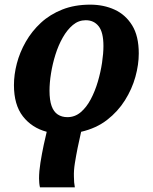

<svg xmlns="http://www.w3.org/2000/svg" viewBox="-20 -566 658 826"><path d="M152 240Q150 232 149 222Q148 212 148 202Q148 171 154 133.5Q160 96 168 58L181 1Q117 -16 78.5 -65.5Q40 -115 40 -200Q40 -245 52.5 -293Q65 -341 91 -386.5Q117 -432 156 -468Q195 -504 248 -525Q301 -546 368 -546Q426 -546 473 -524.5Q520 -503 548.5 -457Q577 -411 577 -336Q577 -288 562.5 -235.5Q548 -183 517.5 -134.5Q487 -86 440.5 -50Q394 -14 329 1L314 70Q307 105 302 136.5Q297 168 298 194Q298 207 299 218.5Q300 230 302 240ZM270 -62Q302 -62 327 -83Q352 -104 370.5 -139Q389 -174 401 -215Q413 -256 419 -296Q425 -336 425 -368Q425 -427 404.5 -453Q384 -479 349 -479Q318 -479 293.5 -458.5Q269 -438 250 -404.5Q231 -371 218.5 -331Q206 -291 199.5 -250.5Q193 -210 193 -176Q193 -135 202 -110Q211 -85 228.5 -73.5Q246 -62 270 -62Z"/></svg>

Font: Noto Serif
Style: Italic
Weight: 400
Italic angle: -12°
Designer: Monotype Design Team
Foundry: Monotype Imaging Inc.
Version: Version 2.013